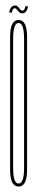

<svg xmlns="http://www.w3.org/2000/svg" viewBox="-20 -679 139 702"><path d="M48 3Q17 3 17 -58Q17 -119 17 -300.5Q17 -482 17 -544Q17 -606 48 -606Q79 -606 79 -544Q79 -482 79 -300.5Q79 -119 79 -58Q79 3 48 3ZM48 -8Q68 -8 68 -65Q68 -122 68 -300.5Q68 -479 68 -537Q68 -595 48 -595Q28 -595 28 -537Q28 -479 28 -300.5Q28 -122 28 -65Q28 -8 48 -8ZM61 -630Q56 -630 52.2 -632.8Q48.5 -635.5 45.5 -639.5Q42.5 -643.5 39.8 -646.2Q37 -649 34 -649Q31 -649 28.8 -646.8Q26.5 -644.5 25.2 -640.8Q24 -637 24 -633H14Q14 -636.5 15 -640.2Q16 -644 17.8 -647.2Q19.5 -650.5 22 -653.2Q24.5 -656 27.8 -657.5Q31 -659 35 -659Q40 -659 43.5 -656.2Q47 -653.5 49.8 -649.5Q52.5 -645.5 55.5 -642.8Q58.5 -640 62 -640Q65 -640 67.2 -642.2Q69.5 -644.5 70.8 -648.2Q72 -652 72 -656H82Q82 -652.5 81 -648.8Q80 -645 78.2 -641.8Q76.5 -638.5 74 -635.8Q71.5 -633 68.2 -631.5Q65 -630 61 -630Z"/></svg>

Font: Anybody UltraCondensed Thin
Style: Regular
Weight: 100
Width: 1
Designer: Tyler Finck
Foundry: Etcetera Type Company
Version: Version 1.110